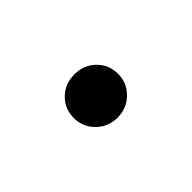

<svg xmlns="http://www.w3.org/2000/svg" viewBox="-28 -179 276 276"><g transform="rotate(45 110.0 -41.0)"><path d="M110 4Q91 4 78.5 -9Q66 -22 66 -41Q66 -60 78.5 -73Q91 -86 110 -86Q128 -86 141 -73Q154 -60 154 -41Q154 -22 141 -9Q128 4 110 4Z"/></g></svg>

Font: Albert Sans Light
Style: Regular
Weight: 300
Designer: Andreas Rasmussen
Foundry: a.Foundry
Version: Version 1.025